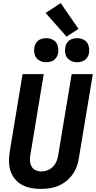

<svg xmlns="http://www.w3.org/2000/svg" viewBox="-20 -1215 621 1243"><path d="M245 8Q278 8 311.5 2Q345 -4 376.5 -21Q408 -38 432.5 -64.5Q457 -91 471 -123Q485 -155 490 -188L581 -735H444L356 -206Q352 -180 338 -155.5Q324 -131 298.5 -118Q273 -105 247 -105Q227 -105 209.5 -113.5Q192 -122 183.5 -139Q175 -156 174 -175.5Q173 -195 177 -215L263 -735H126L43 -233Q37 -194 39 -156Q41 -118 57.5 -85.5Q74 -53 103 -31Q132 -9 169 -0.5Q206 8 245 8ZM479 -812Q496 -812 513.5 -818Q531 -824 542 -839Q553 -854 556 -871Q560 -896 553 -920Q546 -944 525 -956Q504 -968 479 -968Q462 -968 445 -962Q428 -956 416.5 -941Q405 -926 403 -909Q398 -884 405 -860.5Q412 -837 433 -824.5Q454 -812 479 -812ZM279 -812Q296 -812 313.5 -818Q331 -824 342 -839Q353 -854 356 -871Q360 -896 353 -920Q346 -944 325 -956Q304 -968 279 -968Q262 -968 245 -962Q228 -956 216.5 -941Q205 -926 203 -909Q198 -884 205 -860.5Q212 -837 233 -824.5Q254 -812 279 -812ZM411 -978 488 -1028 373 -1195 275 -1131Z"/></svg>

Font: Iosevka Sparkle XBdObl
Style: Regular
Weight: 800
Italic angle: -9°
Designer: Belleve Invis
Foundry: Belleve Invis
Version: Version 4.5.0; ttfautohint (v1.8.3)